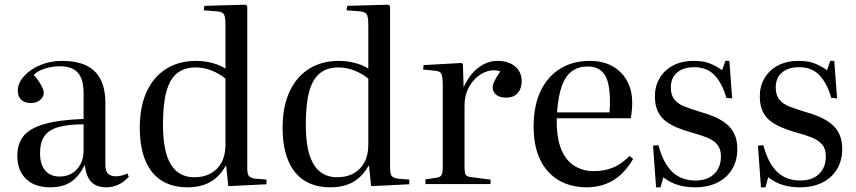

<svg xmlns="http://www.w3.org/2000/svg" viewBox="-20 -786 3655 820"><path d="M194 14Q128 14 91 -22Q54 -58 54 -121Q54 -172 80.5 -205Q107 -238 169 -256Q231 -274 337 -278V-388Q337 -429 326 -454Q315 -479 293 -491Q271 -503 235 -503Q202 -503 171 -493Q140 -483 124 -466Q140 -448 149 -433.5Q158 -419 162.5 -408.5Q167 -398 167 -390Q167 -373 152 -359.5Q137 -346 112 -346Q85 -346 70.5 -360Q56 -374 56 -399Q56 -431 82.5 -460.5Q109 -490 152 -508Q195 -526 244 -526Q307 -526 348 -506.5Q389 -487 409.5 -447Q430 -407 430 -346V-82Q430 -55 442 -44Q454 -33 474 -33Q486 -33 498.5 -36Q511 -39 524 -45L530 -31Q508 -7 483.5 3.5Q459 14 436 14Q391 14 369 -10Q347 -34 342 -82Q325 -47 303 -25.5Q281 -4 254.5 5Q228 14 194 14ZM235 -32Q265 -32 288 -46Q311 -60 324 -85.5Q337 -111 337 -143V-255Q270 -255 229 -243Q188 -231 169.5 -204.5Q151 -178 151 -132Q151 -84 173 -58Q195 -32 235 -32Z M781 14Q716 14 670.5 -14.5Q625 -43 601 -100Q577 -157 577 -240Q577 -330 606 -393.5Q635 -457 689 -491.5Q743 -526 818 -526Q853 -526 886.5 -517Q920 -508 943 -493V-681Q943 -715 935.5 -726Q928 -737 900 -738L850 -742L853 -761L1028 -766L1036 -760V-68Q1036 -44 1042.5 -35Q1049 -26 1069 -23L1118 -19V1L955 9L946 -78H944Q926 -46 902 -25.5Q878 -5 847.5 4.5Q817 14 781 14ZM810 -29Q850 -29 879.5 -45Q909 -61 926 -92Q943 -123 943 -168V-450Q918 -471 884.5 -484.5Q851 -498 815 -498Q767 -498 736 -473Q705 -448 690.5 -394.5Q676 -341 676 -253Q676 -175 691.5 -125.5Q707 -76 737 -52.5Q767 -29 810 -29Z M1391 14Q1326 14 1280.5 -14.5Q1235 -43 1211 -100Q1187 -157 1187 -240Q1187 -330 1216 -393.5Q1245 -457 1299 -491.5Q1353 -526 1428 -526Q1463 -526 1496.5 -517Q1530 -508 1553 -493V-681Q1553 -715 1545.5 -726Q1538 -737 1510 -738L1460 -742L1463 -761L1638 -766L1646 -760V-68Q1646 -44 1652.5 -35Q1659 -26 1679 -23L1728 -19V1L1565 9L1556 -78H1554Q1536 -46 1512 -25.5Q1488 -5 1457.5 4.5Q1427 14 1391 14ZM1420 -29Q1460 -29 1489.5 -45Q1519 -61 1536 -92Q1553 -123 1553 -168V-450Q1528 -471 1494.5 -484.5Q1461 -498 1425 -498Q1377 -498 1346 -473Q1315 -448 1300.5 -394.5Q1286 -341 1286 -253Q1286 -175 1301.5 -125.5Q1317 -76 1347 -52.5Q1377 -29 1420 -29Z M1797 0V-20L1845 -27Q1861 -29 1866 -39Q1871 -49 1871 -75V-422Q1871 -457 1865 -470Q1859 -483 1837 -484L1787 -489L1789 -508L1951 -517L1957 -512L1960 -415H1961Q1985 -468 2023 -497Q2061 -526 2105 -526Q2152 -526 2180 -502Q2208 -478 2208 -440Q2208 -419 2200.5 -403Q2193 -387 2178.5 -378Q2164 -369 2142 -369Q2113 -369 2098.5 -382Q2084 -395 2084 -412Q2084 -421 2088 -431Q2092 -441 2099 -453.5Q2106 -466 2117 -481Q2091 -490 2064 -482.5Q2037 -475 2014.5 -454.5Q1992 -434 1978 -404Q1964 -374 1964 -337V-73Q1964 -49 1968.5 -40.5Q1973 -32 1989 -30L2075 -19V0Z M2486 14Q2418 14 2366.5 -16Q2315 -46 2287 -104Q2259 -162 2259 -245Q2259 -335 2289 -397.5Q2319 -460 2373 -493Q2427 -526 2499 -526Q2554 -526 2594.5 -504Q2635 -482 2657.5 -441.5Q2680 -401 2680 -347Q2680 -330 2678.5 -314Q2677 -298 2674 -281H2358Q2356 -202 2375.5 -152Q2395 -102 2432 -78.5Q2469 -55 2516 -55Q2558 -55 2595 -69Q2632 -83 2669 -120L2684 -107Q2646 -43 2596.5 -14.5Q2547 14 2486 14ZM2359 -306H2583Q2584 -315 2584.5 -326.5Q2585 -338 2585 -351Q2585 -435 2561.5 -468.5Q2538 -502 2490 -502Q2451 -502 2423.5 -482.5Q2396 -463 2380 -420Q2364 -377 2359 -306Z M2782 14 2769 -164 2792 -166Q2807 -110 2830 -77Q2853 -44 2883 -29.5Q2913 -15 2949 -15Q3001 -15 3030 -43Q3059 -71 3059 -118Q3059 -150 3043.5 -168.5Q3028 -187 2999.5 -198.5Q2971 -210 2930 -221Q2902 -229 2874.5 -240Q2847 -251 2824.5 -267.5Q2802 -284 2789.5 -310Q2777 -336 2777 -375Q2777 -418 2797 -452Q2817 -486 2854 -506Q2891 -526 2944 -526Q2987 -526 3016.5 -513Q3046 -500 3064 -486L3078 -526H3095L3107 -366L3082 -368Q3065 -429 3032.5 -464Q3000 -499 2945 -499Q2899 -499 2872 -476.5Q2845 -454 2845 -412Q2845 -379 2861 -360Q2877 -341 2905 -330.5Q2933 -320 2968 -309Q3001 -300 3029.5 -288Q3058 -276 3081 -258Q3104 -240 3116.5 -213.5Q3129 -187 3129 -150Q3129 -100 3106.5 -63Q3084 -26 3043.5 -6Q3003 14 2947 14Q2909 14 2875.5 4Q2842 -6 2813 -29L2801 14Z M3230 14 3217 -164 3240 -166Q3255 -110 3278 -77Q3301 -44 3331 -29.5Q3361 -15 3397 -15Q3449 -15 3478 -43Q3507 -71 3507 -118Q3507 -150 3491.5 -168.5Q3476 -187 3447.5 -198.5Q3419 -210 3378 -221Q3350 -229 3322.5 -240Q3295 -251 3272.5 -267.5Q3250 -284 3237.5 -310Q3225 -336 3225 -375Q3225 -418 3245 -452Q3265 -486 3302 -506Q3339 -526 3392 -526Q3435 -526 3464.5 -513Q3494 -500 3512 -486L3526 -526H3543L3555 -366L3530 -368Q3513 -429 3480.5 -464Q3448 -499 3393 -499Q3347 -499 3320 -476.5Q3293 -454 3293 -412Q3293 -379 3309 -360Q3325 -341 3353 -330.5Q3381 -320 3416 -309Q3449 -300 3477.5 -288Q3506 -276 3529 -258Q3552 -240 3564.5 -213.5Q3577 -187 3577 -150Q3577 -100 3554.5 -63Q3532 -26 3491.5 -6Q3451 14 3395 14Q3357 14 3323.5 4Q3290 -6 3261 -29L3249 14Z"/></svg>

Font: Literata 60pt
Style: Regular
Weight: 400
Designer: Latin by Veronika Burian and Jose Scaglione. Greek by Irene Vlachou. Cyrillic by Vera Evstafieva.
Foundry: TypeTogether
Version: Version 3.002